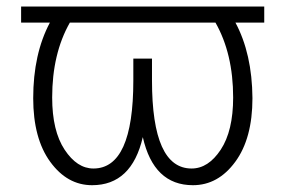

<svg xmlns="http://www.w3.org/2000/svg" viewBox="-20 -542 850 573"><path d="M623 -474.6H188.5Q135.7 -381.8 135.7 -251Q135.7 -151.4 172.9 -95.2Q210 -39.1 258.8 -39.1Q377.9 -39.1 377.9 -301.8V-367.2H433.6V-301.8Q433.6 -39.1 551.8 -39.1Q601.6 -39.1 638.7 -95.2Q675.8 -151.4 675.8 -251Q675.8 -381.8 623 -474.6ZM43 -474.6V-522.5H160.2H211.9H599.6H651.4H768.6V-474.6H682.6Q732.4 -381.8 733.4 -249Q733.4 -128.9 682.1 -59.1Q630.9 10.7 555.7 10.7Q438.5 10.7 406.2 -132.8Q373 10.7 254.9 10.7Q180.7 10.7 129.9 -59.1Q79.1 -128.9 79.1 -249Q79.1 -380.9 128.9 -474.6Z"/></svg>

Font: Gen Shin Gothic Light
Style: Regular
Weight: 200
Designer: [Source Han Sans]
Ryoko NISHIZUKA  (kana & ideographs); Paul D. Hunt (Latin, Greek & Cyrillic); Wenlong ZHANG  (bopomofo
Version: Version 1.002.20150607